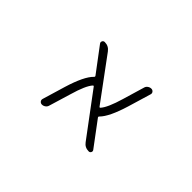

<svg xmlns="http://www.w3.org/2000/svg" viewBox="-67 -850 1133 1133"><g transform="rotate(45 500.0 -283.5)"><path d="M712.9 -46.9Q718.8 -39.1 714.4 -30.3Q710 -21.5 700.2 -21.5Q668 -21.5 649.4 -46.9L451.2 -312.5Q447.3 -318.4 442.4 -313.5Q414.1 -282.2 385.7 -183.6L344.7 -47.9Q341.8 -36.1 331.5 -28.8Q321.3 -21.5 309.6 -21.5Q298.8 -21.5 292 -30.3Q288.1 -35.2 288.1 -42Q288.1 -44.9 289.1 -47.9L332 -191.4Q369.1 -313.5 411.1 -354.5Q417 -359.4 413.1 -365.2L297.9 -518.6Q292 -526.4 296.4 -535.6Q300.8 -544.9 311.5 -544.9Q343.8 -544.9 363.3 -518.6L558.6 -253.9Q562.5 -248 567.4 -252.9Q595.7 -284.2 625 -383.8L665 -518.6Q668 -530.3 678.2 -537.6Q688.5 -544.9 700.2 -544.9Q710.9 -544.9 717.8 -536.1Q721.7 -531.2 721.7 -524.4Q721.7 -521.5 720.7 -518.6L677.7 -375Q640.6 -252.9 599.6 -211.9Q593.8 -207 597.7 -201.2Z"/></g></svg>

Font: Rounded Mgen+ 2m light
Style: Regular
Weight: 200
Designer: [Source Han Sans]
Ryoko NISHIZUKA  (kana & ideographs); Paul D. Hunt (Latin, Greek & Cyrillic); Wenlong ZHANG  (bopomofo
Version: Version 1.059.20150602